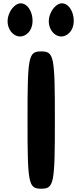

<svg xmlns="http://www.w3.org/2000/svg" viewBox="-20 -1195 496 1165"><path d="M147 -467C147 -79 152 -50 230 -50C308 -50 313 -79 313 -467C313 -855 308 -883 230 -883C152 -883 147 -855 147 -467ZM284 -1108C249 -1016 337 -932 401 -996C454 -1049 422 -1175 355 -1175C329 -1175 298 -1146 284 -1108ZM34 -1108C-1 -1016 87 -932 151 -996C204 -1049 172 -1175 105 -1175C79 -1175 48 -1146 34 -1108Z"/></svg>

Font: Hussar Skorodowane
Style: Bold
Weight: 700
Foundry: Cannot Into Space Fonts
Version: Version 0.892